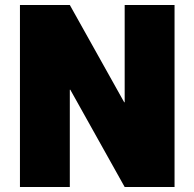

<svg xmlns="http://www.w3.org/2000/svg" viewBox="-20 -750 780 770"><path d="M60 0V-730H260L478 -340H480V-730H680V0H480L262 -390H260V0Z"/></svg>

Font: M PLUS 2 Black
Style: Regular
Weight: 900
Designer: Coji Morishita
Foundry: UNDERFOREST DESIGN
Version: Version 1.001